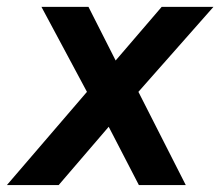

<svg xmlns="http://www.w3.org/2000/svg" viewBox="-58 -536 638 556"><path d="M480 0H344.2L256.8 -168.9L111.8 0H-38.1L193.8 -270L62 -516.1H198.2L276.9 -360.8L410.2 -516.1H560.1L342.8 -270Z"/></svg>

Font: Creato Display
Style: Bold Italic
Weight: 700
Italic angle: -10°
Version: Version 1.000